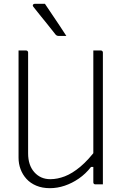

<svg xmlns="http://www.w3.org/2000/svg" viewBox="-20 -964 640 1004"><path d="M518 0Q511 0 505 0Q499 0 492.5 0Q486 0 479 0Q477 0 475 -0.5Q473 -1 472 -2Q471 -3 470 -4Q469 -5 468.5 -7Q468 -9 468 -11Q468 -97 468 -183Q468 -269 468 -355.5Q468 -442 468 -528Q468 -614 468 -700Q475 -700 481.5 -700Q488 -700 494.5 -700Q501 -700 507 -700Q511 -700 513 -698.5Q515 -697 516.5 -695Q518 -693 518 -689Q518 -616 518 -542Q518 -468 518 -394.5Q518 -321 518 -247.5Q518 -174 518 -100Q518 -75 518 -50Q518 -25 518 0ZM241 20Q201 20 170 7Q139 -6 118.5 -28.5Q98 -51 87.5 -79.5Q77 -108 77 -139Q77 -216 77 -293Q77 -370 77 -447Q77 -524 77 -601Q77 -626 77 -650.5Q77 -675 77 -700Q87 -700 96.5 -700Q106 -700 116 -700Q120 -700 122 -698.5Q124 -697 125.5 -695Q127 -693 127 -689Q127 -602 127 -513.5Q127 -425 127 -337.5Q127 -250 127 -162Q127 -100 159.5 -63.5Q192 -27 243 -27Q280 -27 319 -42Q358 -57 400.5 -92.5Q443 -128 489 -190V-91H456Q428 -55 392.5 -30.5Q357 -6 318.5 7Q280 20 241 20ZM215 -944Q236 -913 254 -886Q272 -859 290 -832.5Q308 -806 327 -776Q321 -776 314.5 -776Q308 -776 301 -776Q294 -776 287 -776Q281 -776 276.5 -778.5Q272 -781 270 -784Q243 -819 226 -839.5Q209 -860 193.5 -879.5Q178 -899 154 -929Q150 -934 152.5 -939Q155 -944 161 -944Q171 -944 178.5 -944Q186 -944 195 -944Q204 -944 215 -944Z"/></svg>

Font: Recursive Monospace Light
Style: Regular
Weight: 300
Version: Version 1.047